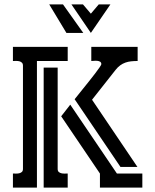

<svg xmlns="http://www.w3.org/2000/svg" viewBox="-20 -858 710 878"><path d="M85 -557.6Q85 -566.9 80.1 -571.5Q75.2 -576.2 68.1 -577.9Q61 -579.6 53.2 -579.3Q45.4 -579.1 39.1 -579.1V-643.6H289.6V-579.1H148.9V0H39.1V-64.5Q45.4 -64.5 53.2 -64.2Q61 -64 68.1 -65.7Q75.2 -67.4 80.1 -71.8Q85 -76.2 85 -85.9ZM397.5 -643.6H609.4V-579.1Q593.3 -579.1 579.6 -577.6Q565.9 -576.2 553.5 -571.8Q541 -567.4 529.8 -559.3Q518.6 -551.3 508.3 -538.1L400.9 -401.9L608.4 -94.7H530.8L321.3 -404.3Q324.7 -408.7 335.2 -421.6Q345.7 -434.6 359.1 -451.4Q372.6 -468.3 387.5 -486.8Q402.3 -505.4 414.8 -521.7Q427.2 -538.1 435.3 -549.8Q443.4 -561.5 443.4 -564.5Q443.4 -572.3 438 -575.7Q432.6 -579.1 425 -579.8Q417.5 -580.6 409.7 -579.8Q401.9 -579.1 397.5 -579.1ZM243.7 -85.9Q243.7 -76.2 248.5 -71.8Q253.4 -67.4 260.5 -65.7Q267.6 -64 275.4 -64.2Q283.2 -64.5 289.6 -64.5V0H179.7V-548.8H243.7ZM301.3 -379.4 514.6 -64.5H630.9V0H437V-64.5L259.8 -326.2ZM484.9 -837.9 395.5 -707.5 306.6 -837.9H359.4L395.5 -795.4L431.6 -837.9ZM283.7 -707.5 205.1 -837.9H268.1L360.8 -707.5Z"/></svg>

Font: Isar CAT
Style: Regular
Weight: 400
Designer: Digitized by Peter Wiegel
Foundry: CAT-Fonts, Peter Wiegel
Version: Version 1.000; ttfautohint (v1.3)